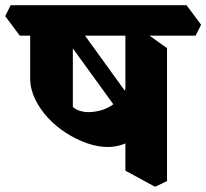

<svg xmlns="http://www.w3.org/2000/svg" viewBox="-76 -675 793 738"><path d="M338 -110Q300 -110 258.5 -124.5Q217 -139 178 -164Q139 -189 108 -222.5Q77 -256 58.5 -295Q40 -334 40 -374V-590H142L204 -555V-264Q215 -254 231 -249Q247 -244 264 -244Q289 -244 315.5 -252Q342 -260 364.5 -278Q387 -296 402 -324Q417 -352 419 -391L541 -286Q509 -196 455 -153Q401 -110 338 -110ZM388 -235 120 -605 185 -629 448 -265ZM520 43 406 -19V-590L462 -564L566 -490V21ZM0 -538 -56 -613 -35 -655H641L697 -580L676 -538Z"/></svg>

Font: Eczar
Style: Bold
Weight: 700
Designer: Vaibhav Singh
Foundry: Rosetta Type Foundry
Version: Version 2.000